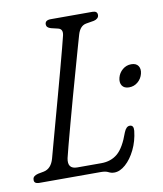

<svg xmlns="http://www.w3.org/2000/svg" viewBox="-81 -766 716 844"><g transform="rotate(-10 277.0 -344.0)"><path d="M303.5 0H29Q3.5 0 6 -19Q6 -34.5 30 -40.5L56.5 -45.5Q90 -52.5 102 -95.5Q107 -114.5 118.5 -156.2Q130 -198 144.8 -252.2Q159.5 -306.5 175.5 -364.2Q191.5 -422 205.5 -474.8Q219.5 -527.5 229.8 -566.2Q240 -605 243.5 -620Q250 -648 228 -653.5L196.5 -661Q177 -666.5 177 -681Q177 -700 203 -700H389Q410.5 -700 410.5 -682.5Q410.5 -673.5 404 -667.8Q397.5 -662 388 -660L352.5 -654Q325 -649 314 -611.5Q309 -594.5 297.5 -553.8Q286 -513 270.8 -458.8Q255.5 -404.5 239.2 -346Q223 -287.5 208.5 -233.8Q194 -180 183.5 -140.5Q173 -101 169.5 -85.5Q160 -38 204.5 -38H312Q355 -38 384.5 -62.8Q414 -87.5 437.5 -154Q447.5 -178.5 463 -178.5Q481.5 -178.5 479 -153Q474 -107.5 455.5 -69.8Q437 -32 411.8 -9.8Q386.5 12.5 361.5 12.5Q347.5 12.5 335.8 6.2Q324 0 303.5 0ZM490.5 -345Q468.5 -345 459.2 -359Q450 -373 455.5 -394.5Q461 -415.5 477.8 -429.5Q494.5 -443.5 516.5 -443.5Q538.5 -443.5 547.8 -429.5Q557 -415.5 551.5 -394.5Q546 -373 529.2 -359Q512.5 -345 490.5 -345Z"/></g></svg>

Font: Fraunces 72pt S100 Light
Style: Italic
Weight: 300
Italic angle: -16°
Version: Version 1.000; ttfautohint (v1.8.3)